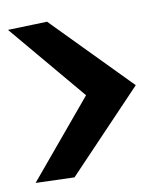

<svg xmlns="http://www.w3.org/2000/svg" viewBox="-79 -581 505 592"><g transform="rotate(-10 174.0 -285.5)"><path d="M-13.7 -45.9 186.5 -285.2 -15.6 -525.4 107.4 -529.3 342.8 -289.1 107.4 -42Z"/></g></svg>

Font: Puritan
Style: Bold
Weight: 700
Version: 2.1